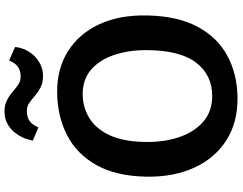

<svg xmlns="http://www.w3.org/2000/svg" viewBox="-126 -886 1021 808"><g transform="rotate(-90 384.0 -481.5)"><path d="M381.5 8Q275.5 10 199.2 -38.2Q123 -86.5 83 -174Q43 -261.5 45 -376Q47.5 -503.5 94 -586Q140.5 -668.5 219.2 -709Q298 -749.5 396.5 -751Q497.5 -752.5 572 -706Q646.5 -659.5 686.2 -574Q726 -488.5 723.5 -372.5Q721 -245 676.5 -161.2Q632 -77.5 555.8 -35.8Q479.5 6 381.5 8ZM384.5 -98.5Q473.5 -98.5 525.5 -167Q577.5 -235.5 577.5 -377.5Q577.5 -451.5 557 -512Q536.5 -572.5 495.5 -608Q454.5 -643.5 392.5 -643.5Q338 -643.5 292 -615.8Q246 -588 218.5 -527.8Q191 -467.5 191 -370Q191 -295.5 212.8 -233.8Q234.5 -172 277.5 -135.2Q320.5 -98.5 384.5 -98.5ZM469.5 -810.5Q440.5 -810.5 420.8 -820.8Q401 -831 385.5 -844.5Q370 -858 355.5 -868.2Q341 -878.5 322.5 -878.5Q303 -878.5 289.8 -872.8Q276.5 -867 267.8 -856.2Q259 -845.5 252.5 -830L197 -853Q202.5 -885.5 218.8 -912.5Q235 -939.5 260.2 -956Q285.5 -972.5 318.5 -972.5Q346.5 -972.5 366.5 -962.2Q386.5 -952 402 -938.5Q417.5 -925 432.5 -914.8Q447.5 -904.5 465.5 -904.5Q482 -904.5 495.2 -909.8Q508.5 -915 518 -926Q527.5 -937 534 -953L591 -928Q587 -894.5 569.8 -868Q552.5 -841.5 526.2 -826Q500 -810.5 469.5 -810.5Z"/></g></svg>

Font: Merriweather Sans SemiBold
Style: Regular
Weight: 600
Designer: Eben Sorkin
Foundry: Eben Sorkin
Version: Version 2.001